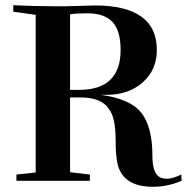

<svg xmlns="http://www.w3.org/2000/svg" viewBox="-20 -694 717 737"><path d="M249 -349H283Q443 -349 443 -502Q443 -576 412 -609.5Q381 -643 314 -643Q271 -643 249 -639ZM232 -670 344 -673Q582 -673 582 -502Q582 -426 528 -378Q474 -330 389 -330H366Q480 -315 522.5 -261Q565 -207 565 -97Q565 -29 593 -14Q603 -8 622.5 -8Q642 -8 676 -24L677 0Q623 23 567 23Q455 23 432 -61Q424 -96 424 -148.5Q424 -201 417.5 -229.5Q411 -258 398 -276Q369 -320 289 -320H249V-33L325 -24V0H43V-24L117 -32V-637L31 -649V-674Q115 -670 182 -670Z"/></svg>

Font: Rufina
Style: Bold
Weight: 700
Designer: Martin Sommaruga
Foundry: Martin Sommaruga
Version: Version 1.001